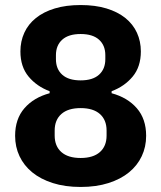

<svg xmlns="http://www.w3.org/2000/svg" viewBox="-20 -730 640 762"><path d="M300 12Q238 12 189.5 -3.5Q141 -19 108 -46Q75 -73 57.5 -110Q40 -147 40 -191Q40 -258 77 -300.5Q114 -343 177 -360V-368Q126 -387 93.5 -426Q61 -465 61 -526Q61 -566 76.5 -600Q92 -634 122.5 -658.5Q153 -683 197.5 -696.5Q242 -710 300 -710Q358 -710 402.5 -696.5Q447 -683 477.5 -658.5Q508 -634 523.5 -600Q539 -566 539 -526Q539 -465 506.5 -426Q474 -387 423 -368V-360Q486 -343 523 -300.5Q560 -258 560 -191Q560 -147 542.5 -110Q525 -73 492 -46Q459 -19 410.5 -3.5Q362 12 300 12ZM300 -103Q350 -103 376.5 -126.5Q403 -150 403 -192V-212Q403 -254 376.5 -277.5Q350 -301 300 -301Q250 -301 223.5 -277.5Q197 -254 197 -212V-192Q197 -150 223.5 -126.5Q250 -103 300 -103ZM300 -411Q348 -411 373 -433.5Q398 -456 398 -495V-511Q398 -550 373 -572.5Q348 -595 300 -595Q252 -595 227 -572.5Q202 -550 202 -511V-495Q202 -456 227 -433.5Q252 -411 300 -411Z"/></svg>

Font: IBM Plex Sans Hebrew
Style: Bold
Weight: 700
Designer: Mike Abbink, Paul van der Laan, Pieter van Rosmalen, Yanek Iontef
Foundry: Bold Monday
Version: Version 1.2